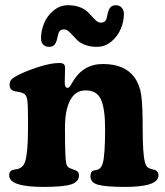

<svg xmlns="http://www.w3.org/2000/svg" viewBox="-20 -716 639 743"><path d="M370.1 -628.4Q382.3 -628.4 387.5 -635Q392.6 -641.6 395 -655.8Q398.9 -676.8 406.2 -686.3Q413.6 -695.8 428.2 -695.8Q442.4 -695.8 450.9 -686.3Q459.5 -676.8 459.5 -662.1Q459.5 -633.3 447.5 -604.5Q435.5 -575.7 410.9 -555.2Q386.2 -534.7 355 -534.7Q330.6 -534.7 311.5 -541.5Q292.5 -548.3 281.5 -558.3Q270.5 -568.4 262 -578.4Q253.4 -588.4 245.1 -595.2Q236.8 -602.1 228 -602.1Q215.8 -602.1 210.7 -595.5Q205.6 -588.9 203.1 -574.7Q199.2 -553.7 192.1 -544.2Q185.1 -534.7 169.9 -534.7Q157.2 -534.7 147.9 -542.5Q138.7 -550.3 138.7 -568.4Q138.7 -597.2 150.6 -626Q162.6 -654.8 187.3 -675.3Q211.9 -695.8 243.2 -695.8Q267.6 -695.8 286.6 -689Q305.7 -682.1 316.7 -672.1Q327.6 -662.1 336.2 -652.1Q344.7 -642.1 353 -635.3Q361.3 -628.4 370.1 -628.4ZM88.4 -220.7V-256.8Q88.4 -314.5 85 -332.5Q81.5 -350.6 68.8 -355.5Q61 -359.4 49.3 -360.8Q37.6 -362.3 32.7 -364.3Q17.1 -369.6 17.1 -387.7Q17.1 -399.9 23.7 -407.7Q30.3 -415.5 50.3 -425.8Q84 -442.4 130.6 -457.3Q177.2 -472.2 209.5 -472.2Q221.7 -472.2 226.8 -467.8Q231.9 -463.4 231.9 -451.7Q231.9 -442.9 231.2 -427.5Q230.5 -412.1 230.5 -397.9Q230.5 -376 241.2 -376Q244.6 -376 247.3 -378.4Q250 -380.9 252 -383.5Q253.9 -386.2 257.8 -393.6Q259.3 -395.5 259.8 -397Q300.8 -468.3 377.9 -468.3Q462.4 -468.3 500 -417Q520.5 -388.7 526.4 -348.9Q532.2 -309.1 532.2 -214.4Q532.2 -121.6 540.5 -89.8Q544.4 -70.8 556.2 -65.4Q561 -63 569.3 -61Q577.6 -59.1 580.6 -58.1Q593.3 -51.8 593.3 -37.1Q593.3 7.3 463.9 7.3Q389.6 7.3 359.9 -1Q330.1 -9.3 330.1 -33.2Q330.1 -51.8 340.3 -55.7Q341.3 -56.2 349.9 -57.6Q358.4 -59.1 362.3 -61.5Q373 -66.9 377.9 -85.4Q386.7 -117.2 386.7 -217.8Q386.7 -295.4 370.8 -330.8Q355 -366.2 311.5 -366.2Q271.5 -366.2 251.5 -327.9Q231.4 -289.6 231.4 -222.2Q231.4 -108.9 235.8 -85.9Q238.8 -68.8 252.4 -64.5Q255.9 -63 263.2 -60.3Q270.5 -57.6 274.9 -55.7Q285.6 -50.3 285.6 -37.6Q285.6 -12.2 255.1 -2.4Q224.6 7.3 148.4 7.3Q15.6 7.3 15.6 -37.1Q15.6 -52.7 25.9 -57.1Q29.8 -59.1 40.3 -60.5Q50.8 -62 55.2 -64.5Q71.8 -71.8 77.6 -91.8Q88.4 -127 88.4 -220.7Z"/></svg>

Font: Cooper*
Style: Bold
Weight: 700
Designer: Owen Earl
Foundry: indestructible type*
Version: Version 0.001